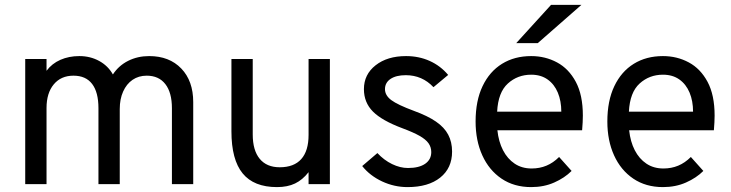

<svg xmlns="http://www.w3.org/2000/svg" viewBox="-20 -752 2985 784"><path d="M83 0V-511H170V-463Q192 -492.5 226.8 -507.8Q261.5 -523 304 -523Q348.5 -523 384.8 -503.2Q421 -483.5 441 -448Q464.5 -484 503.2 -503.5Q542 -523 589 -523Q671.5 -523 720.2 -472.2Q769 -421.5 769 -335V0H682V-310Q682 -374 655.2 -408.5Q628.5 -443 579 -443Q546 -443 521.2 -426Q496.5 -409 482.8 -378.2Q469 -347.5 469 -307V0H382V-310Q382 -375.5 356.2 -409.2Q330.5 -443 280 -443Q229 -443 199.5 -407.5Q170 -372 170 -311V0Z M1111 12Q1016.5 12 970.8 -44Q925 -100 925 -216V-511H1012V-203Q1012 -138 1040.5 -103.5Q1069 -69 1122 -69Q1180.5 -69 1210.2 -102.5Q1240 -136 1240 -201V-511H1327V0H1240V-49Q1215.5 -17.5 1184.8 -2.8Q1154 12 1111 12Z M1644 12Q1590 12 1540.2 -11.2Q1490.5 -34.5 1459 -74L1521 -127Q1548 -98 1581 -82Q1614 -66 1646 -66Q1691 -66 1716 -83.2Q1741 -100.5 1741 -131Q1741 -151 1729.8 -167Q1718.5 -183 1692.8 -197.5Q1667 -212 1624 -228Q1539.5 -259.5 1502.8 -296.5Q1466 -333.5 1466 -388Q1466 -448 1513.8 -485.5Q1561.5 -523 1638 -523Q1690.5 -523 1734.5 -503.2Q1778.5 -483.5 1810 -446L1750 -396Q1704 -445 1637 -445Q1597.5 -445 1574.8 -429.8Q1552 -414.5 1552 -388Q1552 -362.5 1577.8 -343.2Q1603.5 -324 1671 -299Q1726 -279 1760.2 -255.5Q1794.5 -232 1810.2 -202Q1826 -172 1826 -133Q1826 -65.5 1777.5 -26.8Q1729 12 1644 12Z M2149 12Q2079 12 2028 -22.5Q1977 -57 1949.5 -117.5Q1922 -178 1922 -256Q1922 -340.5 1950.5 -400.2Q1979 -460 2030 -491.5Q2081 -523 2149 -523Q2206.5 -523 2254.5 -497.2Q2302.5 -471.5 2331.2 -417.8Q2360 -364 2360 -280Q2360 -268 2359.2 -252.2Q2358.5 -236.5 2357 -220H2011Q2016 -173.5 2034 -138.5Q2052 -103.5 2081.5 -83.8Q2111 -64 2151 -64Q2183.5 -64 2211.2 -75.5Q2239 -87 2263 -111L2314 -54Q2285.5 -25.5 2243.2 -6.8Q2201 12 2149 12ZM2010 -296H2272Q2272 -339.5 2257.8 -373.8Q2243.5 -408 2216 -427.5Q2188.5 -447 2149 -447Q2093.5 -447 2053.8 -411Q2014 -375 2010 -296ZM2088 -576 2230 -732H2354L2176 -576Z M2687 12Q2617 12 2566 -22.5Q2515 -57 2487.5 -117.5Q2460 -178 2460 -256Q2460 -340.5 2488.5 -400.2Q2517 -460 2568 -491.5Q2619 -523 2687 -523Q2744.5 -523 2792.5 -497.2Q2840.5 -471.5 2869.2 -417.8Q2898 -364 2898 -280Q2898 -268 2897.2 -252.2Q2896.5 -236.5 2895 -220H2549Q2554 -173.5 2572 -138.5Q2590 -103.5 2619.5 -83.8Q2649 -64 2689 -64Q2721.5 -64 2749.2 -75.5Q2777 -87 2801 -111L2852 -54Q2823.5 -25.5 2781.2 -6.8Q2739 12 2687 12ZM2548 -296H2810Q2810 -339.5 2795.8 -373.8Q2781.5 -408 2754 -427.5Q2726.5 -447 2687 -447Q2631.5 -447 2591.8 -411Q2552 -375 2548 -296Z"/></svg>

Font: Overpass
Style: Regular
Weight: 400
Designer: Delve Withrington, Dave Bailey, Thomas Jockin
Foundry: Delve Fonts LLC
Version: Version 4.000